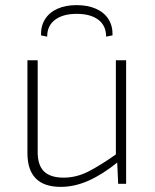

<svg xmlns="http://www.w3.org/2000/svg" viewBox="-20 -717 603 749"><path d="M127 -482V-128Q126 -74 151 -49Q176 -24 228 -24Q278 -24 325 -48Q372 -72 437 -118L440 -85Q381 -37 326 -12.5Q271 12 217 12Q87 12 87 -120V-482ZM472 -482V0H441L437 -89L432 -105V-482ZM164 -574 140 -579Q139 -616 156 -642.5Q173 -669 204.5 -683Q236 -697 279 -697Q322 -697 354 -683Q386 -669 403 -642.5Q420 -616 419 -579L394 -574Q394 -617 363.5 -640Q333 -663 279 -663Q226 -663 195 -640Q164 -617 164 -574Z"/></svg>

Font: Exo 2 ExtraLight
Style: Regular
Weight: 250
Designer: Natanael Gama
Foundry: Natanael Gama
Version: Version 2.010